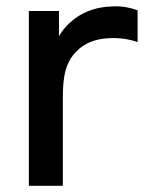

<svg xmlns="http://www.w3.org/2000/svg" viewBox="-20 -598 489 618"><path d="M338.5 -577.1C297.9 -576 257.3 -564.6 222.9 -539.6C200 -522.9 182.3 -503.1 169.8 -481.3V-562.5H72.9V0H182.3V-283.3C182.3 -345.8 188.5 -396.9 228.1 -434.4C251 -458.3 286.5 -472.9 329.2 -475C363.5 -477.1 396.9 -471.9 422.9 -462.5V-564.6C395.8 -575 366.7 -579.2 338.5 -577.1Z"/></svg>

Font: Manrope Semibold
Style: Regular
Weight: 600
Width: 4
Designer: Michael Sharanda
Foundry: Michael Sharanda
Version: Version 2.000;PS 002.000;hotconv 1.0.88;makeotf.lib2.5.64775